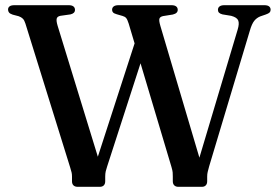

<svg xmlns="http://www.w3.org/2000/svg" viewBox="-20 -720 1072 740"><path d="M503.5 -567.5 546.5 -553 393 -78.5Q389.5 -68.5 387.5 -59.8Q385.5 -51 385.5 -39.5V-21.5Q385.5 -11 380 -5.5Q374.5 0 365 0H279Q269 0 263.2 -5.5Q257.5 -11 257.5 -21.5V-39.5Q257.5 -48.5 256 -55Q254.5 -61.5 250.5 -74.5L78 -629Q74 -642 68 -648Q62 -654 52 -657.5L29 -663.5Q18.5 -667 14.8 -671.8Q11 -676.5 11 -683Q11 -691 17 -695.5Q23 -700 36 -700H244.5Q257 -700 263 -695.2Q269 -690.5 269 -682Q269 -668.5 251.5 -664.5L212.5 -659Q200.5 -656.5 198.5 -648Q196.5 -639.5 202 -621L372 -67.5L331.5 -37ZM820 -682Q820 -690.5 826.2 -695.2Q832.5 -700 845 -700H998.5Q1011.5 -700 1017.2 -695.2Q1023 -690.5 1023 -682.5Q1023 -676 1019.2 -672Q1015.5 -668 1004 -664L983.5 -657Q969.5 -651.5 960 -639.8Q950.5 -628 943 -602L786 -78.5Q782.5 -65.5 780.5 -57.5Q778.5 -49.5 778.5 -39.5V-21.5Q778.5 -11 773 -5.5Q767.5 0 758.5 0H667Q657.5 0 651.8 -5.5Q646 -11 646 -21.5V-39.5Q646 -48 645.5 -55.2Q645 -62.5 641 -76L476 -629Q471 -645 466.2 -650.5Q461.5 -656 452.5 -658.5L430 -665Q419.5 -668 415.8 -672Q412 -676 412 -682Q412 -690.5 418.2 -695.2Q424.5 -700 437 -700H640.5Q653 -700 659 -695.2Q665 -690.5 665 -682Q665 -675.5 660.5 -671Q656 -666.5 646 -664L608.5 -658Q597 -655.5 594.5 -648.2Q592 -641 598 -620.5L761.5 -68.5L727.5 -42L896 -606Q903 -629 898.2 -641Q893.5 -653 871 -659L837.5 -664.5Q828 -667 824 -671.2Q820 -675.5 820 -682Z"/></svg>

Font: Fraunces
Style: Regular
Weight: 400
Version: Version 1.000;[b76b70a41]